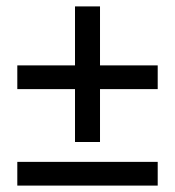

<svg xmlns="http://www.w3.org/2000/svg" viewBox="-20 -579 546 599"><path d="M214 -301H34V-375H214V-559H292V-375H472V-301H292V-136H214ZM34 -74H472V0H34Z"/></svg>

Font: Assistant SemiBold
Style: Regular
Weight: 600
Designer: Hebrew By Ben Nathan, Latin by Paul Hunt
Version: Version 2.001; ttfautohint (v1.6)